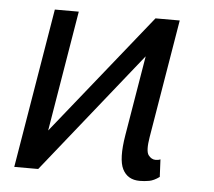

<svg xmlns="http://www.w3.org/2000/svg" viewBox="-44 -576 706 633"><g transform="rotate(5 309.0 -259.0)"><path d="M103.7 0H24.5L112.6 -528.4H191.8L125.4 -129.3L445.7 -528.4H525.9L460.6 -136.7Q452.8 -90.2 462.7 -76.9Q472.7 -63.6 486.9 -63.6Q496.1 -63.6 502.5 -66.8L505.3 -8.9Q487.2 4.3 471.6 7.1Q456 9.9 440.3 9.9Q400.2 9.9 383.5 -23.1Q366.8 -56.1 380.3 -136.7L424.4 -400.9Z"/></g></svg>

Font: Inter Light  BETA
Style: Italic
Weight: 300
Italic angle: 9.39999°
Designer: Rasmus Andersson
Foundry: rsms
Version: Version 3.011;git-f93a4a705